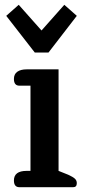

<svg xmlns="http://www.w3.org/2000/svg" viewBox="-20 -780 353 800"><path d="M6 -714 58 -760 153 -653 248 -760 300 -714 182 -561H125ZM38 -28Q38 -68 91 -68H107V-423H61Q38 -423 38 -451Q38 -471 52 -481Q66 -491 91 -491H224V-68L264 -52Q284 -43 292 -35.5Q300 -28 300 -17Q300 0 285 0H61Q38 0 38 -28Z"/></svg>

Font: MaitreeSemiBold
Style: Regular
Weight: 600
Designer: CadsonDemak Team
Foundry: CadsonDemak
Version: Version 1.000